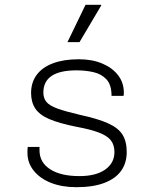

<svg xmlns="http://www.w3.org/2000/svg" viewBox="-20 -767 640 797"><path d="M297 10Q237 10 191.5 -8Q146 -26 120 -58.5Q94 -91 94 -132Q94 -134 94 -141.5Q94 -149 95 -157H144V-143Q144 -93 188 -64.5Q232 -36 310 -36Q378 -36 416.5 -63Q455 -90 455 -136Q455 -165 440.5 -184Q426 -203 391 -216.5Q356 -230 296 -241Q226 -255 185 -272.5Q144 -290 126.5 -316.5Q109 -343 109 -381Q109 -425 132.5 -456.5Q156 -488 200.5 -504.5Q245 -521 307 -521Q362 -521 404 -503.5Q446 -486 470 -455Q494 -424 494 -383Q494 -381 494 -378Q494 -375 493 -369H443Q443 -415 422 -437.5Q401 -460 368 -467.5Q335 -475 298 -475Q160 -475 160 -383Q160 -359 173 -343.5Q186 -328 219.5 -316Q253 -304 313 -290Q387 -274 429 -255Q471 -236 488.5 -208Q506 -180 506 -136Q506 -90 482.5 -57.5Q459 -25 412.5 -7.5Q366 10 297 10ZM260 -592 335 -747H400V-744L310 -592Z"/></svg>

Font: Chivo Mono Thin
Style: Regular
Weight: 250
Designer: Hector Gatti
Foundry: Omnibus-Type
Version: Version 1.008